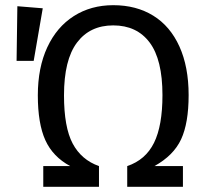

<svg xmlns="http://www.w3.org/2000/svg" viewBox="-20 -721 803 741"><path d="M708 -354Q708 -246 679 -183.5Q650 -121 576 -80H686V0H471V-80Q542 -104 574.5 -170Q607 -236 607 -354Q607 -491 557.5 -557Q508 -623 417 -623Q327 -623 277 -556.5Q227 -490 227 -353Q227 -230 260.5 -167Q294 -104 362 -80V0H147V-80H251Q184 -116 155 -180Q126 -244 126 -353Q126 -460 162.5 -538.5Q199 -617 265 -659Q331 -701 417 -701Q506 -701 571.5 -660.5Q637 -620 672.5 -541.5Q708 -463 708 -354ZM145 -689 110 -486H44L47 -697Z"/></svg>

Font: Fira Sans
Style: Regular
Weight: 400
Designer: bBox Type GmbH & Carrois Corporate GbR & Edenspiekermann AG
Foundry: bBox Type GmbH & Carrois Corporate GbR & Edenspiekermann AG
Version: Version 4.301